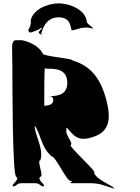

<svg xmlns="http://www.w3.org/2000/svg" viewBox="-20 -1080 825 1132"><path d="M53 -684C53 -584 53 -38 76 -38C99 -20 43 8 57 18C80 18 35 20 58 20C90 11 73 0 114 0H180C221 0 204 11 236 20C259 20 214 18 237 18C251 8 195 -20 218 -38C241 -38 195 -135 218 -135C241 -204 179 -294 185 -344C208 -344 159 -343 182 -343C222 -293 219 -213 285 -158C308 -158 372 -14 395 -14C421 -10 381 -4 401 0H506C578 0 595 16 651 32C674 32 629 29 652 29C642 14 543 -24 535 -62C558 -62 375 -225 398 -225C408 -240 385 -257 371 -299C371 -339 368 -333 402 -296C443 -251 482 -258 527 -272C612 -298 639 -359 610 -478C571 -640 498 -696 404 -725C412 -735 232 -748 232 -764C214 -804 157 -834 109 -843H70C43 -833 53 -802 53 -684ZM241 -494C241 -520 241 -667 244 -667C244 -671 241 -678 241 -680C241 -680 235 -678 238 -678C240 -676 254 -675 260 -675C313 -675 374 -671 377 -594C377 -517 316 -513 263 -513C281 -513 294 -512 294 -486C290 -460 261 -458 241 -456ZM225 -888C229 -898 245 -978 326 -978C408 -978 393 -901 405 -901C417 -901 455 -916 467 -916C497 -920 503 -917 527 -911C539 -911 516 -914 528 -914C528 -920 486 -941 491 -958C481 -1020 397 -1060 326 -1060C255 -1060 171 -1020 161 -958C166 -941 154 -914 146 -902C152 -890 152 -886 167 -890C194 -900 235 -912 225 -931C215 -939 226 -937 210 -937C206 -934 226 -920 226 -910C198 -888 210 -880 225 -876C231 -874 217 -864 225 -888Z"/></svg>

Font: Hussar Przerywany
Style: Regular
Weight: 400
Foundry: Cannot Into Space Fonts
Version: Version 0.982